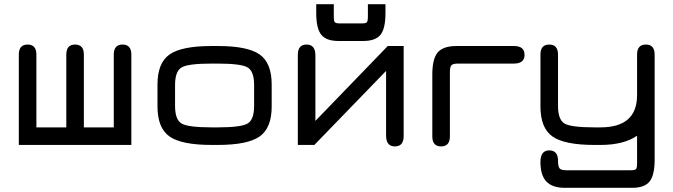

<svg xmlns="http://www.w3.org/2000/svg" viewBox="-20 -687 3219 918"><path d="M608 6H70V-426Q70 -474 112 -474Q154 -474 154 -426V-78H297V-426Q297 -474 339 -474Q381 -474 381 -426V-78H524V-426Q524 -474 566 -474Q608 -474 608 -426Z M1021 6H992Q848 6 790.5 -34.5Q733 -75 733 -178V-283Q733 -386 790.5 -426.5Q848 -467 992 -467H1021Q1164 -467 1221.5 -426.5Q1279 -386 1279 -283V-178Q1279 -75 1221.5 -34.5Q1164 6 1021 6ZM992 -78H1021Q1133 -78 1164 -96.5Q1195 -115 1195 -181V-280Q1195 -346 1164 -364.5Q1133 -383 1021 -383H992Q879 -383 848 -364.5Q817 -346 817 -280V-181Q817 -115 848 -96.5Q879 -78 992 -78Z M1716 -491H1599Q1540 -491 1516 -521Q1492 -551 1492 -624V-667H1576V-608Q1576 -586 1581 -580.5Q1586 -575 1607 -575H1709Q1729 -575 1734 -580.5Q1739 -586 1739 -608V-667H1823V-624Q1823 -550 1799 -520.5Q1775 -491 1716 -491ZM1834 -467H1910V-36Q1910 13 1868 13Q1826 13 1826 -39V-348L1483 6H1404V-425Q1404 -474 1446 -474Q1488 -474 1488 -422V-109Z M2437 -383H2170Q2146 -383 2138.5 -375Q2131 -367 2131 -342V-35Q2131 13 2089 13Q2047 13 2047 -35V-331Q2047 -406 2073 -436.5Q2099 -467 2163 -467H2437Q2488 -467 2488 -425Q2488 -383 2437 -383Z M3110 -426V77Q3110 150 3086 180.5Q3062 211 3003 211H2680Q2621 211 2592.5 181Q2564 151 2564 88Q2564 32 2606 32Q2648 32 2648 81Q2648 109 2655.5 118Q2663 127 2687 127H2996Q3016 127 3021 121.5Q3026 116 3026 93V-38Q2962 6 2851 6H2822Q2679 6 2621.5 -34.5Q2564 -75 2564 -178V-426Q2564 -474 2606 -474Q2648 -474 2648 -426V-181Q2648 -115 2679 -96.5Q2710 -78 2822 -78H2851Q3026 -78 3026 -232V-426Q3026 -474 3068 -474Q3110 -474 3110 -426Z"/></svg>

Font: Jura
Style: Bold
Weight: 700
Designer: Daniel Johnson, Alexei Vanyashin
Foundry: Daniel Johnson
Version: Version 5.103